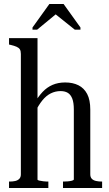

<svg xmlns="http://www.w3.org/2000/svg" viewBox="-20 -937 545 957"><path d="M167 -747V-42Q167 -39 175 -37Q183 -35 195.5 -33.5Q208 -32 220 -32H221V0H25V-32H27Q44 -32 56.5 -35Q69 -38 76.5 -46Q84 -54 84 -68V-668Q84 -683 79 -691Q74 -699 62.5 -704Q51 -709 34 -713L25 -715V-747ZM489 0H294V-32H295Q305 -32 317.5 -33Q330 -34 339 -36.5Q348 -39 348 -43V-391Q348 -426 340 -446Q332 -466 317.5 -474.5Q303 -483 282 -483Q256 -483 233 -471.5Q210 -460 191 -436.5Q172 -413 155 -378L151 -421Q170 -455 192 -478.5Q214 -502 242 -514Q270 -526 305 -526Q343 -526 371 -512Q399 -498 414.5 -468.5Q430 -439 430 -391V-68Q430 -54 437.5 -46Q445 -38 458.5 -35Q472 -32 488 -32H489ZM297 -917H226L142 -800V-789H165L262 -869H253L353 -789H381V-800Z"/></svg>

Font: Roboto Serif 120pt ExtraCondensed
Style: Regular
Weight: 400
Width: 2
Designer: Greg Gazdowicz
Foundry: Commercial Type
Version: Version 1.008